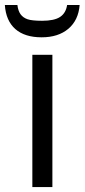

<svg xmlns="http://www.w3.org/2000/svg" viewBox="-45 -757 343 777"><path d="M167 0H85.9V-535.2H167ZM123.5 -606Q55.2 -606 17.1 -639.4Q-21 -672.9 -25.4 -736.8H25.4Q28.3 -712.9 38.3 -699.2Q48.3 -685.5 66.2 -679.2Q84 -672.9 125.5 -672.9Q174.8 -672.9 198.2 -688.5Q221.7 -704.1 226.6 -736.8H277.3Q272.5 -675.3 231.7 -640.6Q190.9 -606 123.5 -606Z"/></svg>

Font: Open Sans ACDW
Style: acdw
Weight: 400
Foundry: Ascender Corporation
Version: Version 1.10